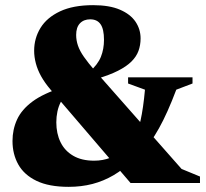

<svg xmlns="http://www.w3.org/2000/svg" viewBox="-20 -710 799 745"><path d="M356.5 -404.5 240 -348Q226 -333.5 216.5 -315.5Q207 -297.5 202.8 -277.2Q198.5 -257 198.5 -235.5Q198.5 -192 214.8 -158.5Q231 -125 263.8 -105.8Q296.5 -86.5 345 -86.5Q379.5 -86.5 408.5 -98Q437.5 -109.5 461 -133L497 -166.5Q514.5 -194 525.2 -242Q536 -290 542.5 -362L477 -386V-410H727V-386L664 -362Q629.5 -270.5 597 -212.5Q564.5 -154.5 525.5 -108.5L495 -88Q459.5 -53 420.8 -30.2Q382 -7.5 338.8 3.8Q295.5 15 246.5 15Q170 15 121.8 -8.2Q73.5 -31.5 51 -71.8Q28.5 -112 28.5 -163Q28.5 -207.5 46.2 -246.2Q64 -285 106.2 -316.2Q148.5 -347.5 222 -370.5L327 -431Q359.5 -459.5 371.5 -489.5Q383.5 -519.5 383.5 -555.5Q383.5 -597 370.2 -616Q357 -635 330 -635Q305 -635 290.2 -619.5Q275.5 -604 275.5 -574.5Q275.5 -553.5 282.5 -533Q289.5 -512.5 305.8 -489.2Q322 -466 348 -436L684.5 -54.5L756 -25V0H486.5L176 -362.5Q153.5 -389 139.5 -414.2Q125.5 -439.5 119 -464.5Q112.5 -489.5 112.5 -513Q112.5 -561.5 137.2 -601.8Q162 -642 213 -666Q264 -690 341.5 -690Q404.5 -690 445.2 -672.5Q486 -655 505.8 -625.8Q525.5 -596.5 525.5 -561Q525.5 -534.5 517.2 -512.2Q509 -490 489.8 -471Q470.5 -452 438 -435.5Q405.5 -419 356.5 -404.5Z"/></svg>

Font: Newsreader 24pt ExtraBold
Style: Regular
Weight: 800
Designer: Hugues Gentile
Foundry: Production Type
Version: Version 1.003